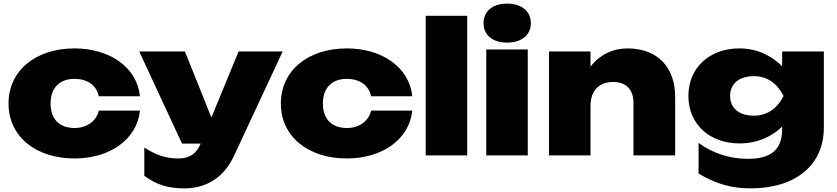

<svg xmlns="http://www.w3.org/2000/svg" viewBox="-20 -857 4614 1059"><path d="M525 -247C511 -189 460 -151 391 -151C310 -151 259 -198 259 -286C259 -374 310 -422 391 -422C460 -422 511 -389 525 -326H752C736 -485 586 -590 391 -590C175 -590 27 -466 27 -286C27 -106 175 17 391 17C587 17 736 -89 752 -247Z M997 182C1100 182 1208 138 1271 2L1539 -573H1296L1146 -209L1000 -573H748L984 -65H1087C1060 -2 1018 17 963 17C895 17 843 -1 776 -43V113C843 162 907 182 997 182Z M2027 -247C2013 -189 1962 -151 1893 -151C1812 -151 1761 -198 1761 -286C1761 -374 1812 -422 1893 -422C1962 -422 2013 -389 2027 -326H2254C2238 -485 2088 -590 1893 -590C1677 -590 1529 -466 1529 -286C1529 -106 1677 17 1893 17C2089 17 2238 -89 2254 -247Z M2328 0H2557V-770H2328Z M2662 0H2891V-584H2662ZM2777 -622C2856 -622 2908 -663 2908 -729C2908 -796 2856 -837 2777 -837C2698 -837 2647 -796 2647 -729C2647 -663 2698 -622 2777 -622Z M3441 -590C3361 -590 3288 -556 3237 -489V-573H3008V0H3237V-274C3237 -356 3284 -405 3361 -405C3433 -405 3474 -364 3474 -289V0H3704V-322C3704 -485 3608 -590 3441 -590Z M4058 -66C4161 -66 4240 -106 4294 -159V-145C4294 -26 4227 19 4105 19C4010 19 3916 -8 3833 -69V100C3924 155 4011 182 4120 182C4365 182 4524 56 4524 -153V-573H4294V-491C4240 -546 4161 -590 4058 -590C3896 -590 3777 -486 3777 -328C3777 -170 3896 -66 4058 -66ZM4138 -219C4056 -219 4007 -261 4007 -328C4007 -396 4058 -437 4138 -437C4208 -437 4264 -401 4302 -328C4266 -256 4209 -219 4138 -219Z"/></svg>

Font: Bounded ExtBd
Style: Regular
Weight: 800
Designer: Vlad Churkin
Version: Version 3.0